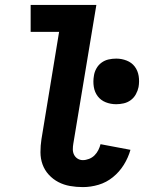

<svg xmlns="http://www.w3.org/2000/svg" viewBox="-20 -755 640 783"><path d="M318 8Q291 8 265.5 3.5Q240 -1 218 -12.5Q196 -24 179 -42.5Q162 -61 153.5 -84.5Q145 -108 145 -134.5Q145 -161 149 -187L221 -625H105V-735H373L279 -169Q277 -158 277 -146Q277 -134 282 -124Q287 -114 296.5 -108Q306 -102 318 -102Q330 -102 343 -107Q356 -112 365.5 -121.5Q375 -131 381 -143Q387 -155 390 -167L512 -144Q503 -112 485 -83Q467 -54 440.5 -32.5Q414 -11 382 -1.5Q350 8 318 8ZM454 -330Q431 -330 411 -338Q391 -346 378.5 -362.5Q366 -379 362.5 -401Q359 -423 363 -446Q365 -461 373 -475.5Q381 -490 394 -499.5Q407 -509 422.5 -512.5Q438 -516 454 -516Q476 -516 496.5 -508Q517 -500 529.5 -483.5Q542 -467 545.5 -445Q549 -423 545 -400Q542 -385 534 -370.5Q526 -356 513 -346.5Q500 -337 484.5 -333.5Q469 -330 454 -330Z"/></svg>

Font: Iosevka Curly XBdEx
Style: Italic
Weight: 800
Width: 7
Italic angle: -9°
Monospace: yes
Designer: Belleve Invis
Foundry: Belleve Invis
Version: Version 11.1.0; ttfautohint (v1.8.3)